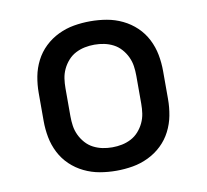

<svg xmlns="http://www.w3.org/2000/svg" viewBox="-65 -599 730 678"><g transform="rotate(-10 300.0 -260.0)"><path d="M300 8Q270 8 241 3Q212 -2 185 -15Q158 -28 136.5 -48.5Q115 -69 101.5 -95.5Q88 -122 82.5 -151Q77 -180 77 -210V-310Q77 -340 82.5 -369Q88 -398 101.5 -424.5Q115 -451 136.5 -471.5Q158 -492 185 -505Q212 -518 241 -523Q270 -528 300 -528Q330 -528 359 -523Q388 -518 415 -505Q442 -492 463.5 -471.5Q485 -451 498.5 -424.5Q512 -398 517.5 -369Q523 -340 523 -310V-210Q523 -180 517.5 -151Q512 -122 498.5 -95.5Q485 -69 463.5 -48.5Q442 -28 415 -15Q388 -2 359 3Q330 8 300 8ZM300 -76Q318 -76 335 -79.5Q352 -83 367.5 -91Q383 -99 395 -112.5Q407 -126 414.5 -142Q422 -158 424.5 -175Q427 -192 427 -210V-310Q427 -328 424.5 -345Q422 -362 414.5 -378Q407 -394 395 -407.5Q383 -421 367.5 -429Q352 -437 335 -440.5Q318 -444 300 -444Q282 -444 265 -440.5Q248 -437 232.5 -429Q217 -421 205 -407.5Q193 -394 185.5 -378Q178 -362 175.5 -345Q173 -328 173 -310V-210Q173 -192 175.5 -175Q178 -158 185.5 -142Q193 -126 205 -112.5Q217 -99 232.5 -91Q248 -83 265 -79.5Q282 -76 300 -76Z"/></g></svg>

Font: Iosevka Medium Extended
Style: Regular
Weight: 500
Width: 7
Monospace: yes
Designer: Belleve Invis
Foundry: Belleve Invis
Version: Version 32.5.0; ttfautohint (v1.8.4)